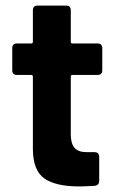

<svg xmlns="http://www.w3.org/2000/svg" viewBox="-20 -670 420 689"><path d="M330 -401H240Q234 -401 234 -395V-188Q234 -155 247.5 -139.5Q261 -124 291 -124H319Q336 -124 336 -107V-21Q336 -5 319 -3Q281 -1 264 -1Q181 -1 140 -29Q99 -57 98 -133V-395Q98 -401 92 -401H41Q24 -401 24 -418V-497Q24 -514 41 -514H92Q98 -514 98 -520V-633Q98 -650 115 -650H217Q234 -650 234 -633V-520Q234 -514 240 -514H330Q347 -514 347 -497V-418Q347 -401 330 -401Z"/></svg>

Font: Barlow
Style: Bold
Weight: 700
Designer: Jeremy Tribby
Foundry: Jeremy Tribby
Version: Version 1.101 August 23, 2024